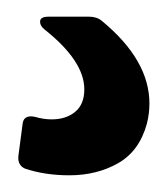

<svg xmlns="http://www.w3.org/2000/svg" viewBox="-20 -20 199 230"><path d="M2 167 7 129Q8 117 22 120Q32 123 42 123Q59 123 70 114Q81 105 81 87Q81 53 33 15Q28 11 28 6Q28 0 38 0H87Q96 0 102 5Q159 52 159 104Q159 116 156 128Q147 161 121.5 175.5Q96 190 63 190Q34 190 10 182Q1 178 2 167Z"/></svg>

Font: Amber EN SemiBold
Style: Regular
Weight: 600
Designer: Jeremy Tribby
Foundry: Tribby Type
Version: Version 1.408 November 24, 2021